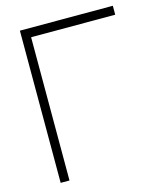

<svg xmlns="http://www.w3.org/2000/svg" viewBox="-112 -832 767 914"><g transform="rotate(-15 271.0 -375.0)"><path d="M531 -706H116.5V0H73V-750H531Z"/></g></svg>

Font: Russisch Sans ExtraLight
Style: Regular
Weight: 200
Width: 4
Designer: Michael Sharanda (font) & Cristiano Sobral (main changes)
Foundry: Michael Sharanda
Version: Version 2.00;September 8, 2020;FontCreator 13.0.0.2681 64-bi